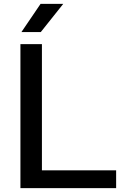

<svg xmlns="http://www.w3.org/2000/svg" viewBox="-20 -967 624 987"><path d="M85 0V-740H195.5V-91.5H577V0ZM90 -802 188.5 -947H305L189.5 -802Z"/></svg>

Font: Encode Sans SC SemiExpanded Medium
Style: Regular
Weight: 500
Width: 6
Designer: Multiple Designers
Foundry: Impallari Type
Version: Version 3.002